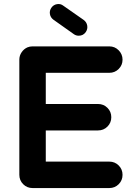

<svg xmlns="http://www.w3.org/2000/svg" viewBox="-20 -954 687 973"><path d="M251 -854Q236 -865 233 -882.5Q230 -900 240.5 -915Q251 -930 269 -933Q287 -936 301 -925L404 -853Q419 -842 422 -824.5Q425 -807 415 -792Q402 -773 379 -773Q365 -773 354 -781ZM534 -135Q562 -135 581.5 -115.5Q601 -96 601 -68Q601 -40 581.5 -20.5Q562 -1 534 -1H145Q117 -1 97.5 -20.5Q78 -40 78 -68V-652Q78 -672 89.5 -689Q101 -706 119 -714Q131 -719 145 -719H534Q562 -719 581.5 -699Q601 -679 601 -651.5Q601 -624 581.5 -604.5Q562 -585 534 -585H212V-427H477Q505 -427 524.5 -407.5Q544 -388 544 -360Q544 -332 524.5 -312.5Q505 -293 477 -293H212V-135Z"/></svg>

Font: Multiround Pro
Style: Regular
Weight: 400
Designer: Ivan Filipov, Sasha Pavljenko
Version: Version 1.005;Fontself Maker 3.5.4